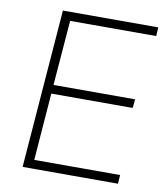

<svg xmlns="http://www.w3.org/2000/svg" viewBox="-80 -773 736 841"><g transform="rotate(10 288.0 -352.5)"><path d="M556 -705 554 -666H171L148 -377H511L507 -338H145L122 -39H504L501 0H77L132 -705Z"/></g></svg>

Font: Iunito ExtraLight
Style: Italic
Weight: 200
Italic angle: -4.541°
Designer: Vernon Adams
Foundry: Vernon Adams
Version: Version 2.001;November 30, 2019;FontCreator 12.0.0.2547 64-b